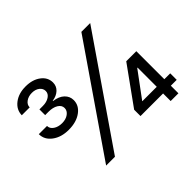

<svg xmlns="http://www.w3.org/2000/svg" viewBox="-148 -989 1246 1246"><g transform="rotate(-45 474.5 -366.5)"><path d="M201.7 0 701.7 -727.3H782.7L282.7 0ZM586.6 -69.6V-127.8L772.7 -386.4H865.1V-129.3H919V-69.6H865.1V0H794V-69.6ZM795.5 -129.3V-305.4H792.6L663.4 -130.7V-129.3ZM194.6 -335.2Q126.4 -335.2 81.7 -368.6Q36.9 -402 36.9 -453.1H112.2Q112.2 -428.6 135.8 -412.5Q159.4 -396.3 194.6 -396.3Q229.8 -396.3 252.7 -413.2Q275.6 -430 275.6 -454.5Q275.6 -480.1 250.4 -495.7Q225.1 -511.4 184.7 -511.4H153.4V-563.9H184.7Q219.8 -563.9 243.4 -579.4Q267 -594.8 267 -619.3Q267 -642.8 246.8 -658.7Q226.6 -674.7 194.6 -674.7Q162.6 -674.7 140.3 -658.6Q117.9 -642.4 117.9 -617.9H45.5Q46.5 -668 88.6 -700.5Q130.7 -733 194.6 -733Q258.5 -733 299 -702.4Q339.5 -671.9 339.5 -625Q339.5 -592 316.1 -570Q292.6 -547.9 254.3 -542.6V-539.8Q302.2 -533.4 327.9 -508.7Q353.7 -484 353.7 -448.9Q353.7 -399.9 309.3 -367.5Q264.9 -335.2 194.6 -335.2Z"/></g></svg>

Font: Inter Alia
Style: Regular
Weight: 400
Designer: Rasmus Andersson (Latin, Greek, Cyrillic etc.) and Evan from Shavian.info (Shavian, old style figures)
Foundry: Shavian.info
Version: Version 0.001;git-37ab20767